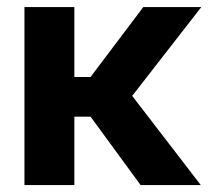

<svg xmlns="http://www.w3.org/2000/svg" viewBox="-20 -536 603 556"><path d="M195.3 -515.6V-313H242.2L395 -515.6H563L362.8 -258.3L561.5 0H387.2L242.2 -198.2H195.3V0H50.8V-515.6Z"/></svg>

Font: Inter Display
Style: Bold
Weight: 700
Designer: Rasmus Andersson
Foundry: rsms
Version: Version 4.001;git-9221beed3